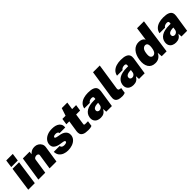

<svg xmlns="http://www.w3.org/2000/svg" viewBox="376 -2281 3830 3830"><g transform="rotate(-45 2291.0 -366.0)"><path d="M13.5 0 86.5 -517H271.5L198.5 0ZM92.5 -559 115.5 -723H300.5L277.5 -559Z M299 0 378.5 -517H569L560 -455Q578.5 -471.5 597.2 -486Q616 -500.5 642 -509.8Q668 -519 708.5 -519Q753.5 -519 791.2 -496.8Q829 -474.5 849.5 -436Q870 -397.5 862 -349L809 0H615L664 -323Q668 -345 650.5 -357.5Q633 -370 612 -370Q598 -370 582.5 -364.2Q567 -358.5 555.8 -348Q544.5 -337.5 542.5 -323L493 0Z M1130 10Q1076 10 1025.5 -8.5Q975 -27 942.2 -67.5Q909.5 -108 907.5 -174H1072.5Q1075.5 -149 1090.2 -137Q1105 -125 1121.8 -121.5Q1138.5 -118 1147 -118Q1179.5 -118 1200.5 -125.8Q1221.5 -133.5 1223.5 -149Q1226 -163.5 1213.2 -171.8Q1200.5 -180 1166.5 -185L1092 -197Q1019.5 -210.5 979.2 -248Q939 -285.5 948 -355Q954.5 -403 987.2 -442Q1020 -481 1075.8 -504Q1131.5 -527 1207 -527Q1313 -527 1368.8 -481Q1424.5 -435 1413 -356H1254.5Q1252.5 -379.5 1233 -390.8Q1213.5 -402 1187 -402Q1160 -402 1140.2 -394Q1120.5 -386 1118.5 -371Q1116.5 -357.5 1133.2 -349.2Q1150 -341 1190.5 -334L1255.5 -322Q1303.5 -310 1331.5 -289.5Q1359.5 -269 1372.5 -245.2Q1385.5 -221.5 1388.2 -198.8Q1391 -176 1388.5 -160Q1381 -104.5 1344.5 -66.8Q1308 -29 1252 -9.5Q1196 10 1130 10Z M1700 8Q1619 8 1578 -12.2Q1537 -32.5 1525.2 -66.5Q1513.5 -100.5 1519.5 -142L1556.5 -385H1473.5L1493.5 -517H1583.5L1637 -678H1793.5L1769.5 -518H1882L1862 -385H1749.5L1715 -151Q1712.5 -134 1720.8 -128.5Q1729 -123 1742 -123H1822L1805 -8Q1793.5 -3 1770 2.5Q1746.5 8 1700 8Z M2052.5 10Q2003.5 10 1966 -9Q1928.5 -28 1910 -64.8Q1891.5 -101.5 1899 -155Q1912 -239 1985.8 -285.5Q2059.5 -332 2199.5 -332H2239.5L2242.5 -354Q2246.5 -379 2234 -390.5Q2221.5 -402 2193.5 -401Q2173 -400.5 2147.5 -391.5Q2122 -382.5 2106 -356H1949.5Q1962 -417 2001.2 -454.8Q2040.5 -492.5 2097.8 -509.8Q2155 -527 2221.5 -527Q2310.5 -527 2358 -506.5Q2405.5 -486 2421 -449.8Q2436.5 -413.5 2429.5 -366L2373.5 0H2213.5L2209 -82Q2177.5 -29.5 2141 -9.8Q2104.5 10 2052.5 10ZM2138.5 -113Q2153 -113 2165.8 -118Q2178.5 -123 2188.8 -131.8Q2199 -140.5 2206 -151.5Q2213 -162.5 2215.5 -175L2225.5 -240H2194.5Q2179 -240 2154.2 -234.2Q2129.5 -228.5 2108.8 -214.5Q2088 -200.5 2084 -175Q2080 -146 2096.8 -129.5Q2113.5 -113 2138.5 -113Z M2666 11Q2595 11 2557.2 -4.2Q2519.5 -19.5 2505.2 -44Q2491 -68.5 2491 -98Q2491 -127.5 2495 -156L2584 -743H2774L2689 -182Q2686 -163.5 2693 -147Q2700 -130.5 2738.5 -125L2758.5 -123L2740.5 -5Q2722.5 1.5 2703.2 6.2Q2684 11 2666 11Z M2977 10Q2928 10 2890.5 -9Q2853 -28 2834.5 -64.8Q2816 -101.5 2823.5 -155Q2836.5 -239 2910.2 -285.5Q2984 -332 3124 -332H3164L3167 -354Q3171 -379 3158.5 -390.5Q3146 -402 3118 -401Q3097.5 -400.5 3072 -391.5Q3046.5 -382.5 3030.5 -356H2874Q2886.5 -417 2925.8 -454.8Q2965 -492.5 3022.2 -509.8Q3079.5 -527 3146 -527Q3235 -527 3282.5 -506.5Q3330 -486 3345.5 -449.8Q3361 -413.5 3354 -366L3298 0H3138L3133.5 -82Q3102 -29.5 3065.5 -9.8Q3029 10 2977 10ZM3063 -113Q3077.5 -113 3090.2 -118Q3103 -123 3113.2 -131.8Q3123.5 -140.5 3130.5 -151.5Q3137.5 -162.5 3140 -175L3150 -240H3119Q3103.5 -240 3078.8 -234.2Q3054 -228.5 3033.2 -214.5Q3012.5 -200.5 3008.5 -175Q3004.5 -146 3021.2 -129.5Q3038 -113 3063 -113Z M3598 10Q3491 10 3444 -64.2Q3397 -138.5 3414.5 -262Q3431.5 -384.5 3494.5 -455.8Q3557.5 -527 3652.5 -527Q3672 -527 3691.8 -523.5Q3711.5 -520 3729.5 -512.2Q3747.5 -504.5 3762.2 -491.2Q3777 -478 3786 -458L3826 -743H4021L3916.5 0H3779L3771 -106Q3758.5 -79 3741.8 -57.5Q3725 -36 3703.5 -21Q3682 -6 3655.8 2Q3629.5 10 3598 10ZM3663 -126Q3697 -126 3722.2 -155.8Q3747.5 -185.5 3758.5 -262Q3765 -308 3759.2 -336.2Q3753.5 -364.5 3738.5 -377.2Q3723.5 -390 3700.5 -390Q3667.5 -390 3640 -362Q3612.5 -334 3602.5 -262Q3591.5 -185.5 3610.8 -155.8Q3630 -126 3663 -126Z M4175 10Q4126 10 4088.5 -9Q4051 -28 4032.5 -64.8Q4014 -101.5 4021.5 -155Q4034.5 -239 4108.2 -285.5Q4182 -332 4322 -332H4362L4365 -354Q4369 -379 4356.5 -390.5Q4344 -402 4316 -401Q4295.5 -400.5 4270 -391.5Q4244.5 -382.5 4228.5 -356H4072Q4084.5 -417 4123.8 -454.8Q4163 -492.5 4220.2 -509.8Q4277.5 -527 4344 -527Q4433 -527 4480.5 -506.5Q4528 -486 4543.5 -449.8Q4559 -413.5 4552 -366L4496 0H4336L4331.5 -82Q4300 -29.5 4263.5 -9.8Q4227 10 4175 10ZM4261 -113Q4275.5 -113 4288.2 -118Q4301 -123 4311.2 -131.8Q4321.5 -140.5 4328.5 -151.5Q4335.5 -162.5 4338 -175L4348 -240H4317Q4301.5 -240 4276.8 -234.2Q4252 -228.5 4231.2 -214.5Q4210.5 -200.5 4206.5 -175Q4202.5 -146 4219.2 -129.5Q4236 -113 4261 -113Z"/></g></svg>

Font: Public Sans Thin Black
Style: Italic
Weight: 900
Italic angle: -8°
Version: Version 2.001